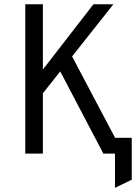

<svg xmlns="http://www.w3.org/2000/svg" viewBox="-20 -720 656 900"><path d="M519 160.5V0H474V-74H597.5V122.5ZM150 -243.5V-354L418 -700H511.5ZM98.5 0V-700H181V0ZM464.5 0 252.5 -404 308.5 -473.5 558.5 0Z"/></svg>

Font: Overpass Mono
Style: Regular
Weight: 400
Designer: Delve Withrington, Dave Bailey
Foundry: Delve Fonts LLC
Version: Version 4.000